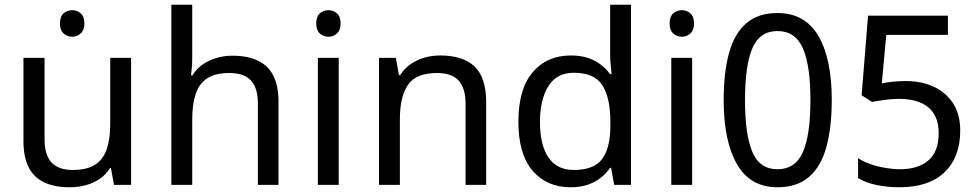

<svg xmlns="http://www.w3.org/2000/svg" viewBox="-20 -780 4127 810"><path d="M285 -737Q305 -737 320.5 -723.5Q336 -710 336 -681Q336 -653 320.5 -639Q305 -625 285 -625Q263 -625 248 -639Q233 -653 233 -681Q233 -710 248 -723.5Q263 -737 285 -737ZM533 -536V0H461L448 -71H444Q427 -43 400 -25Q373 -7 341 1.5Q309 10 274 10Q210 10 166.5 -10.5Q123 -31 101 -74Q79 -117 79 -185V-536H168V-191Q168 -127 197 -95Q226 -63 287 -63Q347 -63 381.5 -85.5Q416 -108 430.5 -151.5Q445 -195 445 -257V-536Z M791 -537Q791 -518 789.5 -498Q788 -478 786 -462H792Q809 -490 835 -508Q861 -526 893 -535.5Q925 -545 959 -545Q1024 -545 1067.5 -524.5Q1111 -504 1133 -461Q1155 -418 1155 -349V0H1068V-343Q1068 -408 1039 -440Q1010 -472 948 -472Q888 -472 854 -449.5Q820 -427 805.5 -383.5Q791 -340 791 -277V0H703V-760H791Z M1409 -536V0H1321V-536ZM1366 -737Q1386 -737 1401.5 -723.5Q1417 -710 1417 -681Q1417 -653 1401.5 -639Q1386 -625 1366 -625Q1344 -625 1329 -639Q1314 -653 1314 -681Q1314 -710 1329 -723.5Q1344 -737 1366 -737Z M1837 -546Q1933 -546 1982 -499.5Q2031 -453 2031 -349V0H1944V-343Q1944 -408 1915 -440Q1886 -472 1824 -472Q1735 -472 1701 -422Q1667 -372 1667 -278V0H1579V-536H1650L1663 -463H1668Q1686 -491 1712.5 -509.5Q1739 -528 1771 -537Q1803 -546 1837 -546Z M2387 10Q2287 10 2227 -59.5Q2167 -129 2167 -267Q2167 -405 2227.5 -475.5Q2288 -546 2388 -546Q2430 -546 2461 -535.5Q2492 -525 2515 -507Q2538 -489 2554 -467H2560Q2559 -480 2556.5 -505.5Q2554 -531 2554 -546V-760H2642V0H2571L2558 -72H2554Q2538 -49 2515 -30.5Q2492 -12 2460.5 -1Q2429 10 2387 10ZM2401 -63Q2486 -63 2520.5 -109.5Q2555 -156 2555 -250V-266Q2555 -366 2522 -419.5Q2489 -473 2400 -473Q2329 -473 2293.5 -416.5Q2258 -360 2258 -265Q2258 -169 2293.5 -116Q2329 -63 2401 -63Z M2900 -536V0H2812V-536ZM2857 -737Q2877 -737 2892.5 -723.5Q2908 -710 2908 -681Q2908 -653 2892.5 -639Q2877 -625 2857 -625Q2835 -625 2820 -639Q2805 -653 2805 -681Q2805 -710 2820 -723.5Q2835 -737 2857 -737Z M3260 10Q3145 10 3089 -87.5Q3033 -185 3033 -358Q3033 -474 3055.5 -556Q3078 -638 3128 -681.5Q3178 -725 3260 -725Q3376 -725 3432.5 -628.5Q3489 -532 3489 -358Q3489 -243 3466.5 -160.5Q3444 -78 3393.5 -34Q3343 10 3260 10ZM3260 -66Q3335 -66 3367 -138Q3399 -210 3399 -358Q3399 -504 3367 -576.5Q3335 -649 3260 -649Q3185 -649 3154 -576.5Q3123 -504 3123 -358Q3123 -212 3154 -139Q3185 -66 3260 -66Z M3774 10Q3724 10 3678 0.5Q3632 -9 3600 -29V-113Q3622 -98 3652.5 -87.5Q3683 -77 3716 -71.5Q3749 -66 3776 -66Q3853 -66 3896.5 -103Q3940 -140 3940 -219Q3940 -290 3897 -326.5Q3854 -363 3772 -363Q3746 -363 3712.5 -358.5Q3679 -354 3659 -350L3615 -378L3642 -714H3979V-633H3719L3700 -428Q3716 -432 3743.5 -435Q3771 -438 3802 -438Q3867 -438 3918.5 -414.5Q3970 -391 4000.5 -344.5Q4031 -298 4031 -229Q4031 -117 3965 -53.5Q3899 10 3774 10Z"/></svg>

Font: uhindi05
Style: Book
Weight: 400
Designer: Jelle Bosma - Monotype Design Team
Foundry: Monotype Imaging Inc.
Version: Version 2.003